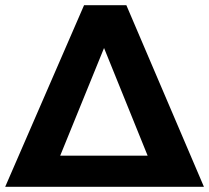

<svg xmlns="http://www.w3.org/2000/svg" viewBox="-23 -720 806 740"><path d="M464 -700H301L-3 0H763ZM209 -120 378 -535 546 -120Z"/></svg>

Font: Juman SemiBold
Style: Regular
Weight: 600
Designer: Bandar Raffah (Arabic) Julieta Ulanovsky (Latin)
Foundry: Caramella
Version: Version 5.022;PS 005.022;hotconv 1.0.88;makeotf.lib2.5.64775